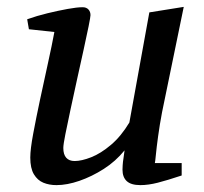

<svg xmlns="http://www.w3.org/2000/svg" viewBox="-20 -529 593 558"><path d="M144 9Q123 9 106 2Q89 -5 78.5 -22.5Q68 -40 68 -71Q68 -95 76.5 -140.5Q85 -186 96.5 -240Q108 -294 119.5 -346Q131 -398 138 -436L64 -444L59 -473Q87 -483 118 -490.5Q149 -498 176.5 -503Q204 -508 220 -508Q231 -508 237 -501.5Q243 -495 243 -485Q243 -480 237.5 -452.5Q232 -425 223 -384.5Q214 -344 204 -298.5Q194 -253 185 -211Q176 -169 170 -139Q164 -109 164 -99Q164 -80 172.5 -70.5Q181 -61 197 -61Q217 -61 245 -72Q273 -83 302.5 -108Q332 -133 356 -173L414 -493L514 -509L451 -203Q444 -166 439.5 -133Q435 -100 433 -79Q431 -58 430 -55H508V-19Q466 -5 438.5 2Q411 9 388 9Q361 9 348.5 -2.5Q336 -14 336 -36Q336 -39 336.5 -48.5Q337 -58 339 -70Q341 -82 342 -92Q316 -60 281.5 -38Q247 -16 211 -3.5Q175 9 144 9Z"/></svg>

Font: Manuale Medium
Style: Italic
Weight: 500
Italic angle: -11°
Version: Version 1.002